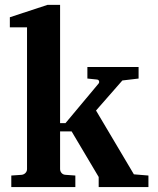

<svg xmlns="http://www.w3.org/2000/svg" viewBox="-20 -760 643 780"><path d="M583 0H380.9V-41L271 -226.1H224.1V-73.2Q224.1 -64 230.2 -57.1Q236.3 -50.3 246.1 -49.8L286.1 -46.9V0H25.9V-46.9L67.9 -49.8Q77.1 -50.8 83.5 -57.4Q89.8 -64 89.8 -73.2V-648.9H20V-689.9L172.9 -740.2H224.1V-259.8H246.1L379.9 -419.9Q384.3 -424.8 382.3 -430.7Q380.4 -436.5 373 -437L335 -440.9V-487.8H543V-440.9L477.1 -433.1L370.1 -311L523.9 -51.8L583 -46.9Z"/></svg>

Font: Veleka
Style: Bold
Weight: 700
Designer: Stefan Peev, Context Ltd, 2016; SIL International, 1997-2014.
Foundry: Stefan Peev, Context Ltd, 2016
Version: Version 1.000